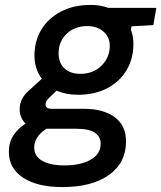

<svg xmlns="http://www.w3.org/2000/svg" viewBox="-20 -528 655 780"><path d="M296 -143Q248 -143 210 -160L177 -128Q165 -116 165 -104Q165 -86 190 -86H321Q400 -86 446 -52Q492 -18 492 47Q492 133 423 182.5Q354 232 233 232Q132 232 74 194Q16 156 16 89Q16 50 34.5 22Q53 -6 84 -26Q60 -49 60 -85Q60 -126 95 -158L150 -208Q120 -248 120 -302Q120 -362 148.5 -408.5Q177 -455 228.5 -481.5Q280 -508 349 -508Q388 -508 420 -496H615L603 -426L514 -421L512 -407Q522 -380 522 -350Q522 -290 494.5 -243.5Q467 -197 416.5 -170Q366 -143 296 -143ZM306 -228Q359 -228 392.5 -261.5Q426 -295 426 -342Q426 -377 400.5 -399.5Q375 -422 335 -422Q283 -422 250.5 -390.5Q218 -359 218 -312Q218 -272 242 -250Q266 -228 306 -228ZM119 71Q119 107 152 125.5Q185 144 241 144Q307 144 348 121Q389 98 389 56Q389 28 366 11.5Q343 -5 287 -5H168Q119 28 119 71Z"/></svg>

Font: DM Mono Medium
Style: Italic
Weight: 500
Italic angle: -10°
Designer: Colophon Foundry
Foundry: Colophon Foundry
Version: Version 1.000; ttfautohint (v1.8.2.53-6de2)